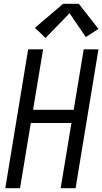

<svg xmlns="http://www.w3.org/2000/svg" viewBox="-20 -996 541 1016"><path d="M8 0 129 -735H208L155 -415H370L423 -735H501L380 0H301L358 -345H143L86 0ZM221 -795 165 -849 314 -976H397L501 -843L434 -800L348 -926Z"/></svg>

Font: Iosevka SS04
Style: Italic
Weight: 400
Italic angle: -9°
Monospace: yes
Designer: Belleve Invis
Foundry: Belleve Invis
Version: Version 19.0.0; ttfautohint (v1.8.4)